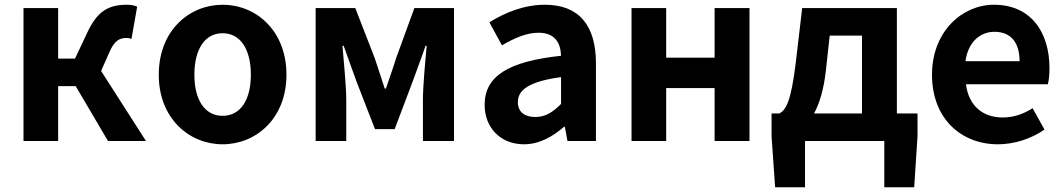

<svg xmlns="http://www.w3.org/2000/svg" viewBox="-20 -594 4484 809"><path d="M79 0H225V-231H299L435 0H595L406 -295L440 -372C463 -426 486 -434 514 -434C522 -434 528 -432 534 -430L558 -566C546 -571 531 -574 516 -574C441 -574 391 -551 347 -455L296 -347H225V-560H79Z M918 14C1058 14 1187 -94 1187 -279C1187 -466 1058 -574 918 -574C778 -574 649 -466 649 -279C649 -94 778 14 918 14ZM918 -106C842 -106 799 -174 799 -279C799 -385 842 -454 918 -454C994 -454 1037 -385 1037 -279C1037 -174 994 -106 918 -106Z M1310 -560V0H1439V-173C1439 -230 1428 -339 1423 -401H1428C1444 -355 1466 -297 1482 -251L1560 -50H1643L1719 -251C1735 -297 1757 -353 1773 -401H1778C1772 -339 1762 -230 1762 -173V0H1893V-560H1726L1649 -349C1635 -303 1620 -262 1606 -221H1601C1588 -262 1574 -303 1559 -349L1477 -560Z M2188 14C2252 14 2308 -18 2357 -60H2360L2371 0H2491V-327C2491 -489 2418 -574 2276 -574C2188 -574 2108 -541 2042 -500L2095 -403C2147 -433 2197 -456 2249 -456C2318 -456 2342 -414 2344 -359C2119 -335 2022 -272 2022 -152C2022 -57 2088 14 2188 14ZM2236 -101C2193 -101 2162 -120 2162 -164C2162 -214 2208 -251 2344 -269V-156C2309 -121 2278 -101 2236 -101Z M2641 -560V0H2787V-223H2991V0H3138V-560H2991V-351H2787V-560Z M3231 -20 3246 195H3372V0H3706V195H3832L3846 -20V-116H3759V-560H3360L3333 -330C3313 -166 3292 -131 3264 -116H3231ZM3460 -298 3476 -444H3612V-116H3410C3433 -158 3451 -217 3460 -298Z M4185 14C4255 14 4326 -10 4381 -48L4331 -138C4291 -113 4251 -99 4205 -99C4122 -99 4062 -147 4050 -239H4395C4399 -252 4402 -279 4402 -306C4402 -461 4322 -574 4168 -574C4034 -574 3907 -461 3907 -279C3907 -95 4029 14 4185 14ZM4048 -336C4059 -418 4111 -460 4170 -460C4242 -460 4276 -412 4276 -336Z"/></svg>

Font: Noto Sans KR Bold
Style: Regular
Weight: 700
Designer: Ryoko NISHIZUKA  (kana & ideographs); Paul D. Hunt (Latin, Greek & Cyrillic); Wenlong ZHANG  (bopomofo); Sandoll Communi
Foundry: Adobe Systems Incorporated
Version: Version 1.004;PS 1.004;hotconv 1.0.82;makeotf.lib2.5.63406